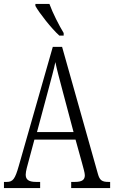

<svg xmlns="http://www.w3.org/2000/svg" viewBox="-20 -951 577 971"><path d="M280 -771H302V-784C279 -822 246 -886 230 -931H159V-921C178 -886 240 -807 280 -771ZM0 0H183V-31H162C122 -31 110 -45 110 -68C110 -84 119 -116 125 -137L154 -245H362L395 -126C401 -103 409 -77 409 -65C409 -43 397 -31 359 -31H340V0H537V-31H529C496 -31 484 -39 475 -72L294 -714H247L75 -112C56 -45 45 -31 14 -31H0ZM167 -283 225 -499C239 -552 253 -602 260 -637C267 -602 280 -554 298 -486L352 -283Z"/></svg>

Font: Noto Serif Georgian ExtraCondensed Light
Style: Regular
Weight: 300
Width: 2
Designer: Monotype Design Team, Akaki Razmadze
Foundry: Google LLC
Version: Version 2.003